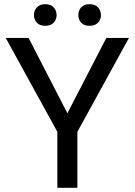

<svg xmlns="http://www.w3.org/2000/svg" viewBox="-20 -891 641 911"><path d="M299.8 -353.5 484.4 -710.9H591.8L347.2 -265.6V0H252V-265.6L7.3 -710.9H115.7ZM404.8 -768.6Q378.4 -768.6 365 -783.4Q351.6 -798.3 351.6 -819.3Q351.6 -840.8 365 -856Q378.4 -871.1 404.8 -871.1Q431.2 -871.1 445.1 -856Q459 -840.8 459 -819.3Q459 -798.3 445.1 -783.4Q431.2 -768.6 404.8 -768.6ZM194.8 -768.6Q168.5 -768.6 154.8 -783.4Q141.1 -798.3 141.1 -819.3Q141.1 -840.8 154.8 -856Q168.5 -871.1 194.8 -871.1Q221.2 -871.1 234.9 -856Q248.5 -840.8 248.5 -819.3Q248.5 -798.3 234.9 -783.4Q221.2 -768.6 194.8 -768.6Z"/></svg>

Font: Heebo
Style: Regular
Weight: 400
Designer: Oded Ezer
Foundry: Ezer Type House
Version: Version 3.100